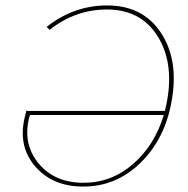

<svg xmlns="http://www.w3.org/2000/svg" viewBox="-20 -683 692 708"><path d="M375 -663Q507 -663 573.5 -562Q640 -461 613 -311Q589 -172 499 -83.5Q409 5 287 5Q175 5 111 -68Q47 -141 70 -245Q71 -250 73 -257.5Q75 -265 76 -269.5Q77 -274 77 -275L79 -274H588Q594 -298 596 -311Q622 -453 560.5 -550.5Q499 -648 374 -648Q258 -648 163 -573L152 -584Q253 -663 375 -663ZM288 -9Q391 -9 470.5 -78Q550 -147 584 -259H91Q87 -251 86 -243Q65 -148 124 -78.5Q183 -9 288 -9Z"/></svg>

Font: EauTest Thin
Style: Italic
Weight: 250
Italic angle: -12°
Designer: Christian Thalmann (Catharsis Fonts)
Version: Version 0.001;PS 000.001;hotconv 1.0.88;makeotf.lib2.5.64775